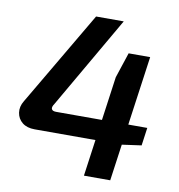

<svg xmlns="http://www.w3.org/2000/svg" viewBox="-78 -762 779 834"><g transform="rotate(10 311.0 -345.0)"><path d="M401 -690 167 -285Q156 -269 160 -260.5Q164 -252 180 -252H582L571 -173L485 -161H101Q67 -161 46.5 -177.5Q26 -194 22 -220.5Q18 -247 34 -273L279 -690ZM541 -557 463 0H347L409 -445L446 -557Z"/></g></svg>

Font: Exo 2 SemiBold
Style: Italic
Weight: 600
Italic angle: -8°
Designer: Natanael Gama
Foundry: Natanael Gama
Version: Version 2.010